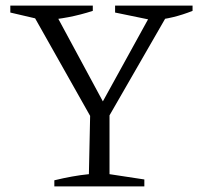

<svg xmlns="http://www.w3.org/2000/svg" viewBox="-20 -669 727 689"><path d="M321 -222 96 -621V-639H169L360 -285H338L533 -639H586V-625L354 -222ZM175 0V-22Q208 -30 238.5 -35.5Q269 -41 299 -44L304 -280H373V-44L498 -25V0ZM137 -596 17 -624V-649H313V-630Q270 -616 226 -607.5Q182 -599 137 -596ZM529 -596 393 -624V-649H671V-630Q636 -616 601 -607.5Q566 -599 529 -596Z"/></svg>

Font: Piazzolla 24pt Light
Style: Regular
Weight: 300
Designer: Juan Pablo del Peral
Foundry: Huerta Tipografica
Version: Version 2.005